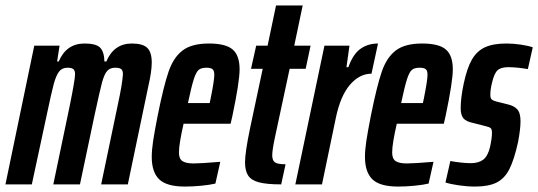

<svg xmlns="http://www.w3.org/2000/svg" viewBox="-33 -678 1979 706"><path d="M93 -510H186L177 -452H183Q211 -518 278 -518Q320 -518 335 -503Q350 -488 351 -452H358Q386 -518 452 -518Q492 -518 508.5 -502Q525 -486 525 -448Q525 -415 512 -359L437 0H339L400 -292Q417 -370 419 -405Q419 -419 412.5 -424Q406 -429 391 -429Q371 -429 360.5 -416.5Q350 -404 342 -374Q334 -344 315 -256L261 0H163L224 -292Q243 -386 243 -405Q243 -419 236.5 -424Q230 -429 215 -429Q195 -429 184 -414.5Q173 -400 164.5 -368.5Q156 -337 139 -256L84 0H-13Z M525 -101Q525 -126 530 -159.5Q535 -193 547 -254Q569 -363 587 -415Q605 -467 638.5 -492.5Q672 -518 735 -518Q797 -518 822.5 -496Q848 -474 848 -423Q848 -378 822 -254L815 -223H642Q634 -188 629.5 -161Q625 -134 625 -117Q625 -94 638 -85.5Q651 -77 679 -77Q705 -77 777 -83L759 -3Q738 2 706.5 5Q675 8 647 8Q580 8 552.5 -18.5Q525 -45 525 -101ZM738 -299 742 -318Q755 -383 755 -403Q755 -419 748 -424Q741 -429 726 -429Q707 -429 697.5 -421Q688 -413 679.5 -386.5Q671 -360 658 -299Z M868 -81Q868 -117 886 -204L933 -425H890L909 -510H951L982 -658H1080L1049 -510H1109L1091 -425H1032L978 -173Q968 -126 968 -107Q968 -88 978 -81Q988 -74 1017 -74L1001 0Q948 0 919.5 -7.5Q891 -15 879.5 -32.5Q868 -50 868 -81Z M1160 -510H1252L1241 -431H1248Q1265 -479 1292.5 -498.5Q1320 -518 1357 -518L1333 -407Q1289 -407 1254 -366.5Q1219 -326 1202 -245L1151 0H1053Z M1309 -101Q1309 -126 1314 -159.5Q1319 -193 1331 -254Q1353 -363 1371 -415Q1389 -467 1422.5 -492.5Q1456 -518 1519 -518Q1581 -518 1606.5 -496Q1632 -474 1632 -423Q1632 -378 1606 -254L1599 -223H1426Q1418 -188 1413.5 -161Q1409 -134 1409 -117Q1409 -94 1422 -85.5Q1435 -77 1463 -77Q1489 -77 1561 -83L1543 -3Q1522 2 1490.5 5Q1459 8 1431 8Q1364 8 1336.5 -18.5Q1309 -45 1309 -101ZM1522 -299 1526 -318Q1539 -383 1539 -403Q1539 -419 1532 -424Q1525 -429 1510 -429Q1491 -429 1481.5 -421Q1472 -413 1463.5 -386.5Q1455 -360 1442 -299Z M1605 -7 1623 -86Q1637 -83 1659.5 -80.5Q1682 -78 1698 -78Q1727 -78 1744 -91Q1761 -104 1769 -138Q1776 -170 1776 -189Q1776 -203 1771 -207Q1766 -211 1753 -214L1706 -226Q1681 -231 1671 -243Q1661 -255 1661 -280Q1661 -318 1672 -370Q1684 -427 1702 -458.5Q1720 -490 1750 -504Q1780 -518 1829 -518Q1854 -518 1881.5 -514Q1909 -510 1926 -504L1908 -424Q1866 -431 1836 -431Q1809 -431 1796.5 -419.5Q1784 -408 1776 -373Q1770 -349 1770 -329Q1770 -317 1775 -312.5Q1780 -308 1791 -305L1835 -294Q1857 -289 1869 -276Q1881 -263 1881 -232Q1881 -204 1872 -156Q1858 -92 1840.5 -57Q1823 -22 1793.5 -7Q1764 8 1714 8Q1685 8 1654 3.5Q1623 -1 1605 -7Z"/></svg>

Font: Saira Ultra Condensed
Style: Bold Italic
Weight: 700
Width: 1
Italic angle: -12°
Designer: Hector Gatti with collaboration of the Omnibus-Type team
Foundry: Omnibus-Type
Version: Version 1.001; ttfautohint (v1.8)